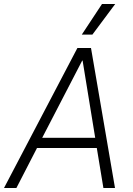

<svg xmlns="http://www.w3.org/2000/svg" viewBox="-39 -940 664 960"><path d="M348 -700H416L536 0H478L445 -200H146L43 0H-19ZM437 -251 374 -637H372L172 -251ZM471 -920H537L423 -767H370Z"/></svg>

Font: Chakra Petch Light
Style: Italic
Weight: 300
Italic angle: -10°
Designer: Katatrad Aksorn Co.,Ltd.
Foundry: Cadson Demak Co.,Ltd.
Version: Version 1.000; ttfautohint (v1.6)